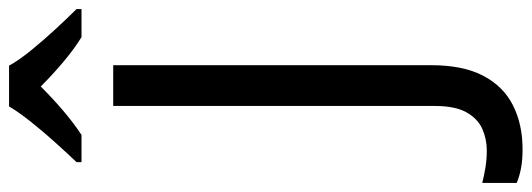

<svg xmlns="http://www.w3.org/2000/svg" viewBox="-473 -589 1174 424"><g transform="rotate(-90 114.0 -377.0)"><path d="M-4 190Q-28 190 -46 186.5Q-64 183 -78 177V101Q-62 105 -44 108Q-26 111 -6 111Q19 111 41.5 101Q64 91 78 66Q92 41 92 -4V-714H182V-11Q182 58 159 102.5Q136 147 94 168.5Q52 190 -4 190ZM181 -944Q193 -922 215.5 -894.5Q238 -867 262.5 -840.5Q287 -814 306 -795V-784H244Q218 -800 190 -823.5Q162 -847 135 -874Q108 -847 81 -824Q54 -801 28 -784H-32V-795Q-13 -815 10.5 -841Q34 -867 56 -894.5Q78 -922 91 -944Z"/></g></svg>

Font: Noto Sans Ambassadori
Style: Regular
Weight: 400
Designer: Monotype Design Team
Foundry: Monotype Imaging Inc.
Version: Version 2.013